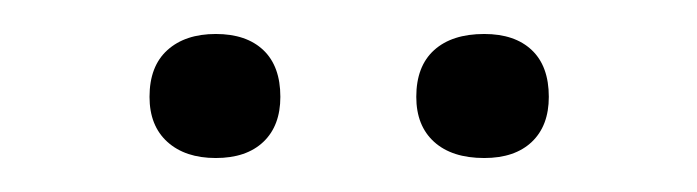

<svg xmlns="http://www.w3.org/2000/svg" viewBox="-20 -574 410 113"><path d="M68 -517Q68 -535 78.5 -544.5Q89 -554 107 -554Q125 -554 135 -544.5Q145 -535 145 -517Q145 -500 135 -490.5Q125 -481 107 -481Q89 -481 78.5 -490.5Q68 -500 68 -517ZM225 -517Q225 -535 235.5 -544.5Q246 -554 265 -554Q283 -554 293 -544.5Q303 -535 303 -517Q303 -500 293 -490.5Q283 -481 265 -481Q246 -481 235.5 -490.5Q225 -500 225 -517Z"/></svg>

Font: Athiti
Style: Regular
Weight: 400
Designer: CadsonDemak Team
Foundry: CadsonDemak
Version: Version 1.032